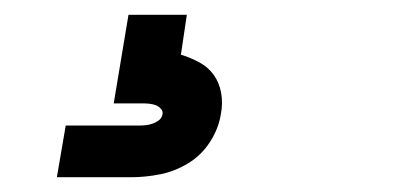

<svg xmlns="http://www.w3.org/2000/svg" viewBox="-20 -20 540 260"><path d="M57 220 69 150H169Q173 150 177.5 149.5Q182 149 186.5 147.5Q191 146 195 143Q199 140 200 135Q201 131 198 127.5Q195 124 191 122.5Q187 121 182.5 120.5Q178 120 174 120H134L154 0H233L225 54Q238 58 250 64.5Q262 71 269.5 81.5Q277 92 279.5 106Q282 120 279 135Q276 154 264.5 172Q253 190 235 201Q217 212 197 216Q177 220 157 220Z"/></svg>

Font: Iosevka Curly Medium Oblique
Style: Regular
Weight: 500
Italic angle: -9°
Monospace: yes
Designer: Belleve Invis
Foundry: Belleve Invis
Version: Version 11.1.0; ttfautohint (v1.8.3)